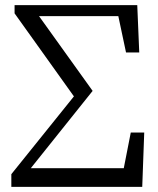

<svg xmlns="http://www.w3.org/2000/svg" viewBox="-20 -732 617 752"><path d="M24.4 0V-49.8L269.5 -354.5L37.1 -679.7V-711.9H517.6L525.4 -526.4H473.6L443.4 -668.9H132.8L342.8 -376L100.6 -73.2H464.8L492.2 -212.9H544.9L537.1 0Z"/></svg>

Font: Bpmf GenRyu Min R
Style: R
Weight: 400
Foundry: But Ko
Version: Version 1.320